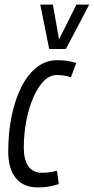

<svg xmlns="http://www.w3.org/2000/svg" viewBox="-20 -809 410 839"><path d="M145 10Q82 10 49 -31Q16 -72 16 -146Q16 -230 31 -302.5Q46 -375 74 -430Q102 -485 141.5 -515.5Q181 -546 230 -546Q274 -546 313 -534L290 -471Q273 -477 258.5 -479Q244 -481 228 -481Q197 -481 171 -454.5Q145 -428 125.5 -383Q106 -338 95 -281Q84 -224 84 -163Q84 -111 104 -82.5Q124 -54 163 -54Q181 -54 198 -56.5Q215 -59 229 -63L237 -5Q196 10 145 10ZM370 -789 268 -595H195L156 -789H211L238 -637L314 -789Z"/></svg>

Font: Georama Condensed
Style: Italic
Weight: 400
Width: 3
Italic angle: -9°
Designer: Jean-Baptiste Levee
Foundry: Production Type
Version: Version 1.000